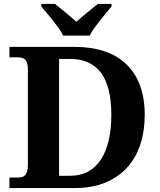

<svg xmlns="http://www.w3.org/2000/svg" viewBox="-20 -951 807 971"><path d="M711.9 -370.1Q711.9 -288.1 689.5 -220Q667 -151.9 622.3 -103Q577.6 -54.2 511.5 -27.1Q445.3 0 357.9 0H27.8V-53.2H69.8Q81.1 -53.2 90.3 -55.4Q99.6 -57.6 106.4 -64.5Q113.3 -71.3 117.2 -84Q121.1 -96.7 121.1 -118.2V-600.1Q121.1 -620.1 117.2 -632.1Q113.3 -644 106.2 -650.4Q99.1 -656.7 89.8 -658.9Q80.6 -661.1 69.8 -661.1H27.8V-713.9H357.9Q440.9 -713.9 506.6 -692.1Q572.3 -670.4 617.9 -627.2Q663.6 -584 687.7 -519.5Q711.9 -455.1 711.9 -370.1ZM543 -370.1Q543 -513.2 490.5 -583Q438 -652.8 335.9 -652.8H278.8V-62H335Q386.2 -62 425.3 -83.3Q464.4 -104.5 490.5 -144.5Q516.6 -184.6 529.8 -241.5Q543 -298.3 543 -370.1ZM189 -931.2H258.3Q268.6 -922.9 282.5 -911.6Q296.4 -900.4 311.3 -887.9Q326.2 -875.5 340.6 -863.3Q355 -851.1 366.2 -840.8Q377.4 -851.1 391.8 -863.3Q406.2 -875.5 421.4 -887.9Q436.5 -900.4 450.7 -911.6Q464.8 -922.9 475.1 -931.2H543.9V-918Q532.2 -903.8 516.6 -885.3Q501 -866.7 485.4 -846.9Q469.7 -827.1 455.8 -807.6Q441.9 -788.1 434.1 -771H299.3Q291.5 -788.1 277.6 -807.6Q263.7 -827.1 248 -846.9Q232.4 -866.7 216.6 -885.3Q200.7 -903.8 189 -918Z"/></svg>

Font: Droid Serif
Style: Bold
Weight: 700
Designer: Monotype Design team
Foundry: Monotype Imaging Inc.
Version: Version 1.03